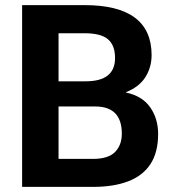

<svg xmlns="http://www.w3.org/2000/svg" viewBox="-20 -731 682 751"><path d="M344 0H66.5V-711H310.5Q572.5 -711 573 -516Q573 -468 548.8 -429.5Q524.5 -391 473 -370.5V-369Q536.5 -355.5 567.5 -311.2Q598.5 -267 598.5 -207Q598.5 -135 568.5 -89.2Q538.5 -43.5 481.5 -21.8Q424.5 0 344 0ZM315.5 -413Q430 -413 430 -504Q430 -554 402.2 -577.5Q374.5 -601 310.5 -601H209V-413ZM344 -109.5Q403.5 -109.5 430 -136.5Q456.5 -163.5 456.5 -208Q456.5 -314.5 352.5 -314.5H209V-109.5Z"/></svg>

Font: Roberto Sans
Style: Bold
Weight: 700
Designer: Google (font) & Cristiano Sobral (main changes)
Version: Version 1.000;October 12, 2021;FontCreator 14.0.0.2814 64-bi